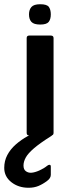

<svg xmlns="http://www.w3.org/2000/svg" viewBox="-79 -640 320 907"><path d="M174 -12Q174 0 161 0H59Q47 0 47 -12V-460Q47 -472 59 -472H161Q174 -472 174 -460ZM161 -572Q161 -549 151 -536.5Q141 -524 111 -524Q81 -524 69.5 -536.5Q58 -549 58 -572Q58 -594 69.5 -607Q81 -620 111 -620Q143 -620 152 -607Q161 -594 161 -572ZM56 247Q8 247 -25.5 220.5Q-59 194 -59 153Q-59 120 -44.5 92.5Q-30 65 -4.5 42.5Q21 20 52 3Q62 -2 73.5 -6.5Q85 -11 99 -11H162Q169 -11 170 -7Q171 -3 164 2Q110 36 81.5 60.5Q53 85 42.5 104.5Q32 124 32 142Q32 161 43.5 169Q55 177 69 176Q85 175 106.5 165.5Q128 156 144 143Q150 138 155.5 138.5Q161 139 161 147V186Q161 202 143 215Q123 230 102.5 238.5Q82 247 56 247Z"/></svg>

Font: Glory Thin
Style: Bold
Weight: 700
Version: Version 1.011